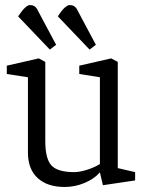

<svg xmlns="http://www.w3.org/2000/svg" viewBox="-20 -735 586 763"><path d="M178 -538 52 -670Q68 -694 79.5 -704.5Q91 -715 99 -715Q119 -715 128.5 -697Q138 -679 147 -662L203 -557ZM336 -538 210 -670Q225 -694 237 -704.5Q249 -715 257 -715Q277 -715 286.5 -697Q296 -679 305 -662L361 -557ZM237 8Q168 8 129.5 -27.5Q91 -63 91 -129V-428L7 -441V-474L134 -503L160 -489V-174Q160 -104 184.5 -77.5Q209 -51 275 -51Q296 -51 325 -60Q354 -69 377 -83V-428L295 -441V-474L422 -503L448 -489V-67L517 -51V-18L389 1L377 -50L376 -49Q354 -24 316 -8Q278 8 237 8Z"/></svg>

Font: Faustina Light
Style: Regular
Weight: 300
Designer: Alfonso Garcia
Foundry: http://www.omnibus-type.com
Version: Version 1.200